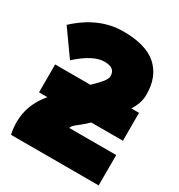

<svg xmlns="http://www.w3.org/2000/svg" viewBox="-200 -861 946 1013"><g transform="rotate(30 272.5 -354.5)"><path d="M529 -511Q529 -458 496 -408H543V-238H350Q328 -216 306 -199Q284 -182 275.5 -174Q267 -166 264 -155H550V30H16Q8 -4 8 -45Q8 -150 83 -238H32V-408H247Q250 -411 258.5 -419.5Q267 -428 270 -431Q273 -434 280 -441.5Q287 -449 290 -452.5Q293 -456 298.5 -462.5Q304 -469 306 -473Q308 -477 311 -482Q314 -487 315 -492Q316 -497 316 -501Q316 -551 252 -551Q182 -551 89 -466L-20 -619Q109 -739 258 -739Q396 -739 462.5 -679.5Q529 -620 529 -511Z"/></g></svg>

Font: Repo
Style: ExtraBlack
Weight: 1000
Designer: Stefan Peev
Foundry: Context Ltd
Version: Version 001.000